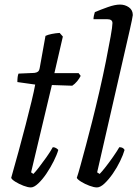

<svg xmlns="http://www.w3.org/2000/svg" viewBox="-20 -820 601 840"><path d="M115 0Q102 0 82.5 -7.5Q63 -15 47 -25Q31 -35 29 -42Q45 -98 61.5 -158.5Q78 -219 92.5 -275Q107 -331 118 -376.5Q129 -422 134 -450L56 -461Q56 -487 61 -498L130 -501Q140 -502 146 -506.5Q152 -511 154 -524L179 -663Q189 -668 206.5 -671.5Q224 -675 241 -676L255 -660L218 -500H324L333 -488Q327 -476 317 -464Q307 -452 296 -445L207 -448L116 -66L126 -59Q135 -68 150.5 -88Q166 -108 183 -132Q200 -156 211 -176Q219 -176 225.5 -172Q232 -168 235 -164Q229 -143 215 -115Q201 -87 183.5 -61Q166 -35 147.5 -17.5Q129 0 115 0Z M404 0Q391 0 371 -7.5Q351 -15 335 -25Q319 -35 316 -42Q322 -59 332.5 -97.5Q343 -136 356.5 -186Q370 -236 383 -288Q399 -351 415 -420.5Q431 -490 443.5 -552.5Q456 -615 464 -660Q472 -705 472 -719Q472 -736 449 -736H389Q389 -743 391 -752.5Q393 -762 395 -767Q421 -778 452 -789Q483 -800 505 -800Q527 -800 544 -788Q561 -776 561 -754Q561 -751 557 -731.5Q553 -712 548 -690L405 -66L416 -59Q426 -69 442 -89.5Q458 -110 474.5 -133.5Q491 -157 502 -176Q519 -176 525 -164Q519 -143 505.5 -115Q492 -87 474 -61Q456 -35 437.5 -17.5Q419 0 404 0Z"/></svg>

Font: Texturina Light
Style: Italic
Weight: 300
Italic angle: -11°
Designer: Guillermo Torres Carreño
Foundry: Omnibus-Type
Version: Version 1.002; ttfautohint (v1.8.3)